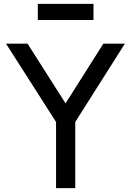

<svg xmlns="http://www.w3.org/2000/svg" viewBox="-20 -970 675 990"><path d="M269 0V-341L11 -745H122L318 -437L513 -745H624L368 -341V0ZM175 -867V-950H462V-867Z"/></svg>

Font: Pitagon Sans Text Medium
Style: Regular
Weight: 500
Designer: Travis Tran
Foundry: Pitagon
Version: Version 1.000; ttfautohint (v1.8.4.7-5d5b);gftools[0.9.26]